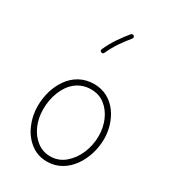

<svg xmlns="http://www.w3.org/2000/svg" viewBox="-207 -970 980 1091"><g transform="rotate(30 283.0 -424.0)"><path d="M289.1 -506.3C145 -506.3 72.3 -368.7 72.3 -237.3C72.3 -194.8 80.6 -154.8 97.2 -117.2C113.3 -79.6 136.7 -48.8 167.5 -25.4C197.8 -1.5 233.9 10.3 275.9 10.3C412.6 10.3 493.2 -132.3 493.2 -262.7C493.2 -379.4 423.3 -506.3 289.1 -506.3ZM289.1 -471.2C324.2 -471.2 354.5 -461.4 379.9 -441.4C430.2 -401.9 458 -334.5 458 -262.7C458 -222.2 450.2 -184.1 435.1 -147.9C419.4 -111.3 397.9 -82 370.6 -59.1C343.3 -36.1 311.5 -24.9 275.9 -24.9C243.2 -24.9 213.9 -34.7 189 -54.2C138.2 -92.8 108.4 -160.6 108.4 -237.3C108.4 -278.3 115.2 -316.4 129.4 -352.1C157.2 -422.9 211.4 -471.2 289.1 -471.2ZM344.7 -856.4C342.3 -858.4 339.8 -859.4 336.9 -859.4C336.4 -859.4 330.6 -859.9 326.2 -854.5C289.6 -809.1 254.9 -763.2 226.1 -699.2C225.1 -696.8 224.6 -694.8 224.6 -692.9C224.6 -688.5 227.1 -684.6 232.4 -682.1C234.9 -681.2 236.8 -680.7 238.8 -680.7C243.2 -680.7 247.1 -683.1 249.5 -688.5C277.3 -749.5 310.1 -793 346.7 -838.4C348.6 -840.8 349.6 -843.3 349.6 -845.7C349.6 -847.2 350.1 -852.1 344.7 -856.4Z"/></g></svg>

Font: Mikhak ExtraLight
Style: Regular
Weight: 200
Designer: Amin Abedi
Version: Version 3.2